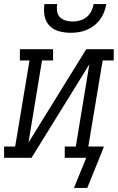

<svg xmlns="http://www.w3.org/2000/svg" viewBox="-50 -770 575 937"><path d="M295 -610Q266 -610 238 -617.5Q210 -625 191.5 -644.5Q173 -664 167.5 -692.5Q162 -721 167 -750H229Q226 -733 228.5 -715.5Q231 -698 242 -686.5Q253 -675 270 -670Q287 -665 304 -665Q322 -665 340 -670Q358 -675 372.5 -686.5Q387 -698 395.5 -715Q404 -732 407 -750H469Q465 -730 458 -711Q451 -692 438.5 -675Q426 -658 409 -645Q392 -632 373 -624Q354 -616 334 -613Q314 -610 295 -610ZM376 147H311L371 0H266V-55H320L386 -456L104 0H-30V-55H24L94 -475H47V-530H209V-475H155L89 -74L371 -530H505V-475H451L381 -55H457L452 -41Z"/></svg>

Font: Iosevka Curly Slab LtObl
Style: Regular
Weight: 300
Italic angle: -9°
Monospace: yes
Designer: Belleve Invis
Foundry: Belleve Invis
Version: Version 11.0.0; ttfautohint (v1.8.3)